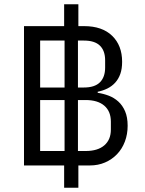

<svg xmlns="http://www.w3.org/2000/svg" viewBox="-20 -800 681 904"><path d="M282 -21H93V-677H282V-780H349V-677H376Q461 -677 508 -631.5Q555 -586 555 -509Q555 -476 546.5 -452Q538 -428 522.5 -411Q507 -394 486 -383.5Q465 -373 440 -368V-363Q467 -359 492 -349.5Q517 -340 537 -322Q557 -304 569 -276Q581 -248 581 -208Q581 -168 568 -133.5Q555 -99 531 -74Q507 -49 474.5 -35Q442 -21 403 -21H349V84H282ZM383 -89Q440 -89 471 -115.5Q502 -142 502 -190V-227Q502 -276 471 -302.5Q440 -329 383 -329H347V-89ZM375 -388Q426 -388 450.5 -412.5Q475 -437 475 -482V-516Q475 -561 450.5 -585Q426 -609 375 -609H347V-388ZM284 -89V-329H169V-89ZM284 -388V-609H169V-388Z"/></svg>

Font: IBM Plex Thai
Style: Regular
Weight: 400
Designer: Mike Abbink, Paul van der Laan, Pieter van Rosmalen, Ben Mitchell, Mark Frömberg
Foundry: Bold Monday
Version: Version 1.0